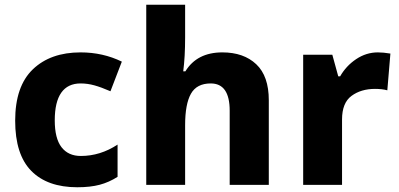

<svg xmlns="http://www.w3.org/2000/svg" viewBox="-20 -780 1684 810"><path d="M44 -271Q44 -416 118.5 -487.5Q193 -559 320 -559Q414 -559 494 -520L446 -395Q407 -412 378 -420Q349 -428 320 -428Q266 -428 238.5 -389Q211 -350 211 -272Q211 -196 239.5 -159Q268 -122 321 -122Q403 -122 476 -170V-34Q440 -11 400.5 -0.5Q361 10 306 10Q180 10 112 -59Q44 -128 44 -271Z M761 -622Q761 -540 753 -479H762Q811 -559 918 -559Q1008 -559 1061 -509Q1114 -459 1114 -357V0H949V-313Q949 -428 869 -428Q810 -428 785.5 -384.5Q761 -341 761 -252V0H597V-760H761Z M1627 -554 1614 -399Q1592 -405 1562 -405Q1503 -405 1463 -375.5Q1423 -346 1423 -276V0H1259V-549H1382L1407 -458H1415Q1440 -502 1482.5 -530.5Q1525 -559 1574 -559Q1597 -559 1627 -554Z"/></svg>

Font: Noto Sans UI ExtraBold
Style: Regular
Weight: 800
Designer: Monotype Design Team
Foundry: Monotype Imaging Inc.
Version: Version 1.001